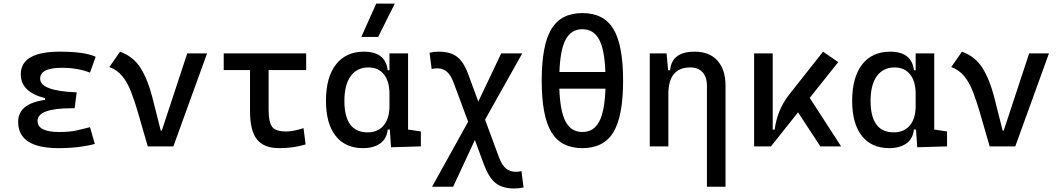

<svg xmlns="http://www.w3.org/2000/svg" viewBox="-20 -815 5899 1069"><path d="M305.7 9.8Q81.1 9.8 81.1 -136.7Q81.1 -238.3 230.5 -258.8V-268.6Q95.7 -302.7 95.7 -401.4Q95.7 -527.3 313.5 -527.3Q451.7 -527.3 512.7 -499L481 -410.6Q413.6 -437.5 324.2 -437.5Q203.6 -437.5 203.6 -377Q203.6 -308.6 407.2 -300.8L395.5 -212.4H379.9Q189 -212.4 189 -141.6Q189 -80.1 309.6 -80.1Q370.1 -80.1 409.9 -89.4Q449.7 -98.6 481 -106.9L507.8 -13.7Q468.8 -2.9 417.7 3.4Q366.7 9.8 305.7 9.8Z M802.7 0 747.6 -190.4Q728.5 -255.9 708.7 -306.4Q689 -356.9 660.9 -391.1Q632.8 -425.3 588.9 -441.9L648.4 -527.3Q723.6 -499.5 763.4 -435.3Q803.2 -371.1 828.1 -273.4L875 -87.9H880.9L1022.5 -517.6H1132.8L945.3 0Z M1535.2 9.8Q1448.7 9.8 1410.4 -39.1Q1372.1 -87.9 1372.1 -195.3V-424.8H1225.6V-517.6H1684.6V-424.8H1475.6V-200.2Q1475.6 -138.7 1493.9 -110.8Q1512.2 -83 1574.2 -83Q1612.3 -83 1669.9 -101.6L1681.6 -10.7Q1644 0 1609.4 4.9Q1574.7 9.8 1535.2 9.8Z M2001 9.8Q1902.8 9.8 1848.9 -58.3Q1794.9 -126.5 1794.9 -253.9Q1794.9 -384.3 1850.3 -455.8Q1905.8 -527.3 2006.8 -527.3Q2126.5 -527.3 2138.7 -423.8H2148.4V-517.6H2252V-93.8L2323.2 -83V0L2157.2 4.9L2150.4 -93.8H2138.7Q2133.3 -42 2096.4 -16.1Q2059.6 9.8 2001 9.8ZM2148.4 -224.6V-293Q2148.4 -362.3 2117.4 -400.9Q2086.4 -439.5 2031.2 -439.5Q1967.3 -439.5 1932.4 -391.1Q1897.5 -342.8 1897.5 -253.9Q1897.5 -78.1 2026.4 -78.1Q2084 -78.1 2116.2 -116.7Q2148.4 -155.3 2148.4 -224.6ZM1991.7 -609.4 2074.7 -794.9H2178.2L2085.4 -609.4Z M2843.3 234.4Q2777.8 234.4 2739.7 204.3Q2701.7 174.3 2674.8 102.1L2624 -35.6L2502.9 224.6H2385.7L2586.4 -137.2L2506.8 -351.6Q2490.2 -397.5 2467.8 -416Q2445.3 -434.6 2413.6 -434.6Q2400.4 -434.6 2383.3 -430.7L2371.6 -521.5Q2396.5 -527.3 2423.3 -527.3Q2487.8 -527.3 2524.9 -498.8Q2562 -470.2 2587.4 -400.4L2643.1 -249.5L2770.5 -517.6H2887.7L2680.7 -148.9L2757.3 58.6Q2774.4 105 2797.4 123.3Q2820.3 141.6 2853 141.6Q2866.2 141.6 2883.3 137.7L2895 228.5Q2870.1 234.4 2843.3 234.4Z M3222.7 9.8Q3103.5 9.8 3049.8 -79.3Q2996.1 -168.5 2996.1 -366.2Q2996.1 -564 3049.8 -653.1Q3103.5 -742.2 3222.7 -742.2Q3341.8 -742.2 3395.5 -653.1Q3449.2 -564 3449.2 -366.2Q3449.2 -168.5 3395.5 -79.3Q3341.8 9.8 3222.7 9.8ZM3222.7 -80.1Q3285.2 -80.1 3315.9 -137.5Q3346.7 -194.8 3351.1 -321.3H3094.2Q3098.6 -194.8 3129.4 -137.5Q3160.2 -80.1 3222.7 -80.1ZM3094.7 -414.1H3350.6Q3346.2 -539.1 3315.4 -595.7Q3284.7 -652.3 3222.7 -652.3Q3160.6 -652.3 3129.9 -595.7Q3099.1 -539.1 3094.7 -414.1Z M3916 224.6V-336.9Q3916 -386.2 3891.6 -412.8Q3867.2 -439.5 3823.2 -439.5Q3701.2 -439.5 3701.2 -291V0H3597.7V-517.6H3691.4L3699.7 -423.8H3710.9Q3719.7 -527.3 3847.7 -527.3Q3929.7 -527.3 3974.6 -477.5Q4019.5 -427.7 4019.5 -336.9V224.6Z M4178.7 0V-517.6H4282.2V-93.3H4293Q4300.3 -147 4319.8 -195.8Q4339.4 -244.6 4374 -288.6L4562.5 -527.3L4647 -469.2L4488.3 -270L4663.1 0H4547.4L4423.3 -189.5L4272.5 0Z M4930.7 9.8Q4832.5 9.8 4778.6 -58.3Q4724.6 -126.5 4724.6 -253.9Q4724.6 -384.3 4780 -455.8Q4835.4 -527.3 4936.5 -527.3Q5056.2 -527.3 5068.4 -423.8H5078.1V-517.6H5181.6V-93.8L5252.9 -83V0L5086.9 4.9L5080.1 -93.8H5068.4Q5063 -42 5026.1 -16.1Q4989.3 9.8 4930.7 9.8ZM5078.1 -224.6V-293Q5078.1 -362.3 5047.1 -400.9Q5016.1 -439.5 4960.9 -439.5Q4897 -439.5 4862.1 -391.1Q4827.1 -342.8 4827.1 -253.9Q4827.1 -78.1 4956.1 -78.1Q5013.7 -78.1 5045.9 -116.7Q5078.1 -155.3 5078.1 -224.6Z M5490.2 0 5435.1 -190.4Q5416 -255.9 5396.2 -306.4Q5376.5 -356.9 5348.4 -391.1Q5320.3 -425.3 5276.4 -441.9L5335.9 -527.3Q5411.1 -499.5 5450.9 -435.3Q5490.7 -371.1 5515.6 -273.4L5562.5 -87.9H5568.4L5710 -517.6H5820.3L5632.8 0Z"/></svg>

Font: Cascadia Code NF
Style: Regular
Weight: 400
Monospace: yes
Designer: Aaron Bell
Foundry: Saja Typeworks
Version: Version 2404.023; ttfautohint (v1.8.4)